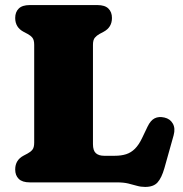

<svg xmlns="http://www.w3.org/2000/svg" viewBox="-20 -720 722 758"><path d="M389 -594.5 373 -586Q362 -580 354.5 -571.2Q347 -562.5 347 -543V-151Q347 -125.5 358.5 -115.2Q370 -105 391 -105H433Q458.5 -105 478 -111.2Q497.5 -117.5 512.8 -132.8Q528 -148 540.5 -174L562.5 -220Q574.5 -245 590.8 -253Q607 -261 629 -256Q651.5 -251 662.2 -232.2Q673 -213.5 665.5 -186L629 -56Q618 -17.5 602 0.2Q586 18 553 18Q536 18 520.5 13.5Q505 9 486.5 4.5Q468 0 441 0H97.5Q68 0 54 -13.8Q40 -27.5 40 -51Q40 -88 73 -105.5L89 -114Q100.5 -120 107.8 -128.8Q115 -137.5 115 -157V-543Q115 -562.5 107.8 -571.2Q100.5 -580 89 -586L73 -594.5Q40 -612 40 -649Q40 -672.5 54 -686.2Q68 -700 97.5 -700H364.5Q394 -700 408 -686.2Q422 -672.5 422 -649Q422 -612 389 -594.5Z"/></svg>

Font: Fraunces SuperSoft Wonky
Style: Regular
Weight: 900
Version: Version 1.000;[b76b70a41]